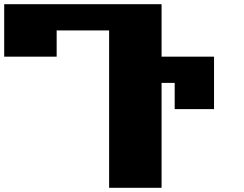

<svg xmlns="http://www.w3.org/2000/svg" viewBox="-20 -895 1165 915"><path d="M500 0H750V-500H812.5V-375H1000V-625H750V-875H0V-625H250V-750H500Z"/></svg>

Font: Faithful 32x
Style: Bold
Weight: 400
Foundry: Faithful Resource Pack
Version: Version 1.0; January 27, 2023